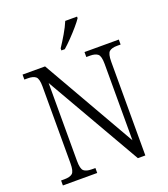

<svg xmlns="http://www.w3.org/2000/svg" viewBox="-164 -1046 1017 1162"><g transform="rotate(-20 344.5 -465.5)"><path d="M39 0V-32H61Q96 -32 112 -45.5Q128 -59 128 -111V-605Q128 -655 112 -668.5Q96 -682 62 -682H39V-714H184L528 -113V-605Q528 -655 512 -668.5Q496 -682 462 -682H438V-714H659V-682H636Q602 -682 586 -668.5Q570 -655 570 -603V0H522L170 -612V-111Q170 -59 186 -45.5Q202 -32 236 -32H260V0ZM310 -784Q332 -817 355.5 -857Q379 -897 393 -931H469V-921Q458 -904 434 -876Q410 -848 382.5 -819.5Q355 -791 332 -771H310Z"/></g></svg>

Font: Noto Serif SemiCondensed Light
Style: Regular
Weight: 300
Width: 4
Designer: Monotype Design Team
Foundry: Monotype Imaging Inc.
Version: Version 2.013